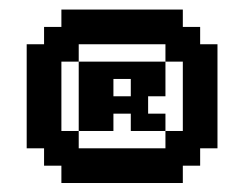

<svg xmlns="http://www.w3.org/2000/svg" viewBox="-20 -576 521 410"><path d="M148.1 -259.3H333.3V-296.3H370.4V-444.4H333.3V-481.5H148.1V-444.4H111.1V-296.3H148.1ZM296.3 -333.3H333.3V-296.3H259.3V-333.3H222.2V-296.3H148.1V-444.4H333.3V-370.4H296.3ZM222.2 -370.4H259.3V-407.4H222.2ZM37 -481.5H74.1V-518.5H111.1V-555.6H370.4V-518.5H407.4V-481.5H444.4V-259.3H407.4V-222.2H370.4V-185.2H111.1V-222.2H74.1V-259.3H37Z"/></svg>

Font: Jersey 15
Style: Regular
Weight: 400
Designer: Sarah Cadigan-Fried
Version: Version 1.001; ttfautohint (v1.8.4.7-5d5b)